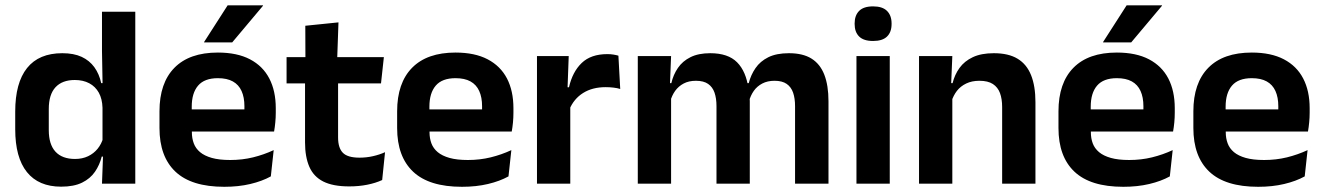

<svg xmlns="http://www.w3.org/2000/svg" viewBox="-20 -706 5088 738"><path d="M215 11.5Q128.5 11.5 83.5 -44.5Q38.5 -100.5 38.5 -209.5V-277Q38.5 -387.5 84 -444.5Q129.5 -501.5 219.5 -501.5Q263.5 -501.5 293.8 -487.5Q324 -473.5 342.8 -447.5Q361.5 -421.5 369 -386.5H406.5L374 -291.5Q373 -326 359.8 -349.8Q346.5 -373.5 323 -386Q299.5 -398.5 267.5 -398.5Q219 -398.5 193.2 -370.5Q167.5 -342.5 167.5 -287V-206Q167.5 -151 193.2 -123Q219 -95 268.5 -95Q296.5 -95 318.5 -105.5Q340.5 -116 355.2 -134.2Q370 -152.5 376.5 -175.5L407 -104H371Q363 -72 345 -45.8Q327 -19.5 295.5 -4Q264 11.5 215 11.5ZM372 0 376.5 -120 374 -148.5V-349L374.5 -369.5L372 -510V-661H500V0Z M842 12Q716 12 654.5 -46Q593 -104 593 -214V-278Q593 -387 650.5 -445.5Q708 -504 817.5 -504Q891.5 -504 941 -478Q990.5 -452 1015.2 -404.2Q1040 -356.5 1040 -290V-272.5Q1040 -254.5 1038.2 -235.8Q1036.5 -217 1033.5 -200.5H917.5Q919 -228 919.2 -252.8Q919.5 -277.5 919.5 -297.5Q919.5 -332 908.5 -356.2Q897.5 -380.5 875 -393Q852.5 -405.5 817.5 -405.5Q766 -405.5 741.5 -377Q717 -348.5 717 -296V-250.5L717.5 -236V-197.5Q717.5 -174.5 724.8 -155Q732 -135.5 749 -121.2Q766 -107 794.2 -99Q822.5 -91 865 -91Q911 -91 952.8 -101.2Q994.5 -111.5 1032 -129L1021 -28Q987.5 -9.5 942.2 1.2Q897 12 842 12ZM661 -200.5V-285.5H1007.5V-200.5ZM855 -685.5H991V-684L872.5 -543H764.5V-544.5Z M1322.5 10.5Q1260 10.5 1222.8 -8.2Q1185.5 -27 1169 -65Q1152.5 -103 1152.5 -158.5V-444.5H1279.5V-177.5Q1279.5 -137.5 1297.8 -118.8Q1316 -100 1362 -100Q1389 -100 1414 -105.8Q1439 -111.5 1460 -121L1449 -14Q1424 -2.5 1391.8 4Q1359.5 10.5 1322.5 10.5ZM1081.5 -385.5V-486.5H1455.5L1444.5 -385.5ZM1154 -477 1153.5 -607 1281 -620 1276 -477Z M1755.5 12Q1629.5 12 1568 -46Q1506.5 -104 1506.5 -214V-278Q1506.5 -387 1564 -445.5Q1621.5 -504 1731 -504Q1805 -504 1854.5 -478Q1904 -452 1928.8 -404.2Q1953.5 -356.5 1953.5 -290V-272.5Q1953.5 -254.5 1951.8 -235.8Q1950 -217 1947 -200.5H1831Q1832.5 -228 1832.8 -252.8Q1833 -277.5 1833 -297.5Q1833 -332 1822 -356.2Q1811 -380.5 1788.5 -393Q1766 -405.5 1731 -405.5Q1679.5 -405.5 1655 -377Q1630.5 -348.5 1630.5 -296V-250.5L1631 -236V-197.5Q1631 -174.5 1638.2 -155Q1645.5 -135.5 1662.5 -121.2Q1679.5 -107 1707.8 -99Q1736 -91 1778.5 -91Q1824.5 -91 1866.2 -101.2Q1908 -111.5 1945.5 -129L1934.5 -28Q1901 -9.5 1855.8 1.2Q1810.5 12 1755.5 12ZM1574.5 -200.5V-285.5H1921V-200.5Z M2168.5 -285 2136 -370.5H2167Q2180.5 -430 2216 -464Q2251.5 -498 2314.5 -498Q2327.5 -498 2338 -496.2Q2348.5 -494.5 2357 -492L2364 -364Q2353 -367.5 2338.5 -369.2Q2324 -371 2308 -371Q2257 -371 2221.2 -348.5Q2185.5 -326 2168.5 -285ZM2044 0V-490.5H2166L2160.5 -340L2172 -335.5V0Z M3036 0V-298Q3036 -328 3028.5 -349.8Q3021 -371.5 3003.8 -383.5Q2986.5 -395.5 2957 -395.5Q2930 -395.5 2910 -385Q2890 -374.5 2877.5 -356.8Q2865 -339 2859 -316.5L2845 -386.5H2858Q2866 -418 2884 -444.2Q2902 -470.5 2933.2 -486Q2964.5 -501.5 3012.5 -501.5Q3066 -501.5 3099.2 -480.8Q3132.5 -460 3148.5 -418.8Q3164.5 -377.5 3164.5 -316.5V0ZM2431.5 0V-490.5H2559.5L2554.5 -366L2559.5 -360.5V0ZM2734 0V-298Q2734 -328 2726.5 -349.8Q2719 -371.5 2701.8 -383.5Q2684.5 -395.5 2655 -395.5Q2627.5 -395.5 2607.8 -385Q2588 -374.5 2575.2 -356.8Q2562.5 -339 2556.5 -316.5L2536.5 -386.5H2560.5Q2568 -419 2585.8 -445Q2603.5 -471 2634 -486.2Q2664.5 -501.5 2710 -501.5Q2778.5 -501.5 2813.2 -466.5Q2848 -431.5 2857 -364.5Q2859 -354.5 2860.5 -341.2Q2862 -328 2862 -316.5V0Z M3272 0V-490.5H3400V0ZM3336 -548.5Q3299.5 -548.5 3282.2 -565.8Q3265 -583 3265 -613.5V-616Q3265 -646.5 3282.2 -664Q3299.5 -681.5 3336 -681.5Q3372 -681.5 3389.5 -664Q3407 -646.5 3407 -616V-613.5Q3407 -582.5 3389.5 -565.5Q3372 -548.5 3336 -548.5Z M3832 0V-294.5Q3832 -325.5 3823.8 -348Q3815.5 -370.5 3796.5 -383Q3777.5 -395.5 3744.5 -395.5Q3715.5 -395.5 3693.8 -385Q3672 -374.5 3658.2 -356.8Q3644.5 -339 3637.5 -316.5L3617.5 -386.5H3641.5Q3649.5 -419 3668.2 -445Q3687 -471 3719.2 -486.2Q3751.5 -501.5 3800 -501.5Q3856.5 -501.5 3891.5 -480.2Q3926.5 -459 3943.2 -417Q3960 -375 3960 -313V0ZM3512.5 0V-490.5H3640.5L3635.5 -371L3640.5 -360.5V0Z M4297.5 12Q4171.5 12 4110 -46Q4048.5 -104 4048.5 -214V-278Q4048.5 -387 4106 -445.5Q4163.5 -504 4273 -504Q4347 -504 4396.5 -478Q4446 -452 4470.8 -404.2Q4495.5 -356.5 4495.5 -290V-272.5Q4495.5 -254.5 4493.8 -235.8Q4492 -217 4489 -200.5H4373Q4374.5 -228 4374.8 -252.8Q4375 -277.5 4375 -297.5Q4375 -332 4364 -356.2Q4353 -380.5 4330.5 -393Q4308 -405.5 4273 -405.5Q4221.5 -405.5 4197 -377Q4172.5 -348.5 4172.5 -296V-250.5L4173 -236V-197.5Q4173 -174.5 4180.2 -155Q4187.5 -135.5 4204.5 -121.2Q4221.5 -107 4249.8 -99Q4278 -91 4320.5 -91Q4366.5 -91 4408.2 -101.2Q4450 -111.5 4487.5 -129L4476.5 -28Q4443 -9.5 4397.8 1.2Q4352.5 12 4297.5 12ZM4116.5 -200.5V-285.5H4463V-200.5ZM4310.5 -685.5H4446.5V-684L4328 -543H4220V-544.5Z M4816 12Q4690 12 4628.5 -46Q4567 -104 4567 -214V-278Q4567 -387 4624.5 -445.5Q4682 -504 4791.5 -504Q4865.5 -504 4915 -478Q4964.5 -452 4989.2 -404.2Q5014 -356.5 5014 -290V-272.5Q5014 -254.5 5012.2 -235.8Q5010.5 -217 5007.5 -200.5H4891.5Q4893 -228 4893.2 -252.8Q4893.5 -277.5 4893.5 -297.5Q4893.5 -332 4882.5 -356.2Q4871.5 -380.5 4849 -393Q4826.5 -405.5 4791.5 -405.5Q4740 -405.5 4715.5 -377Q4691 -348.5 4691 -296V-250.5L4691.5 -236V-197.5Q4691.5 -174.5 4698.8 -155Q4706 -135.5 4723 -121.2Q4740 -107 4768.2 -99Q4796.5 -91 4839 -91Q4885 -91 4926.8 -101.2Q4968.5 -111.5 5006 -129L4995 -28Q4961.5 -9.5 4916.2 1.2Q4871 12 4816 12ZM4635 -200.5V-285.5H4981.5V-200.5Z"/></svg>

Font: Anek Tamil SemiBold
Style: Regular
Weight: 600
Version: Version 1.003